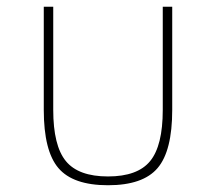

<svg xmlns="http://www.w3.org/2000/svg" viewBox="-20 -532 639 568"><path d="M299.5 16Q403 16 446.2 -34.8Q489.5 -85.5 489.5 -207V-512H461.5V-207Q461.5 -101 424.2 -55.5Q387 -10 299.5 -10Q212 -10 174.8 -55.5Q137.5 -101 137.5 -207V-512H109.5V-207Q109.5 -85.5 152.8 -34.8Q196 16 299.5 16Z"/></svg>

Font: Spartan Thin
Style: Regular
Weight: 100
Designer: Matt Bailey, Mirko Velimirovic
Foundry: Matt Bailey
Version: Version 1.003; ttfautohint (v1.8.3)